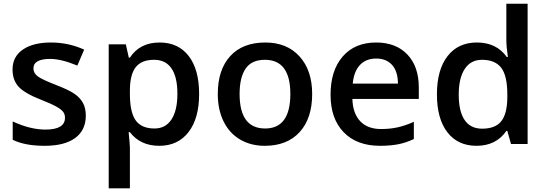

<svg xmlns="http://www.w3.org/2000/svg" viewBox="-20 -780 2960 1040"><path d="M444.8 -153.8Q444.8 -74.7 387.2 -32.5Q329.6 9.8 222.2 9.8Q114.3 9.8 48.8 -22.9V-122.1Q144 -78.1 226.1 -78.1Q332 -78.1 332 -142.1Q332 -162.6 320.3 -176.3Q308.6 -189.9 281.7 -204.6Q254.9 -219.2 207 -237.8Q113.8 -273.9 80.8 -310.1Q47.9 -346.2 47.9 -403.8Q47.9 -473.1 103.8 -511.5Q159.7 -549.8 255.9 -549.8Q351.1 -549.8 436 -511.2L398.9 -424.8Q311.5 -460.9 252 -460.9Q161.1 -460.9 161.1 -409.2Q161.1 -383.8 184.8 -366.2Q208.5 -348.6 288.1 -317.9Q355 -292 385.3 -270.5Q415.5 -249 430.2 -220.9Q444.8 -192.9 444.8 -153.8Z M842.8 9.8Q740.2 9.8 683.6 -64H676.8Q683.6 4.4 683.6 19V240.2H568.8V-540H661.6Q665.5 -524.9 677.7 -467.8H683.6Q737.3 -549.8 844.7 -549.8Q945.8 -549.8 1002.2 -476.6Q1058.6 -403.3 1058.6 -271Q1058.6 -138.7 1001.2 -64.5Q943.8 9.8 842.8 9.8ZM814.9 -456.1Q746.6 -456.1 715.1 -416Q683.6 -376 683.6 -288.1V-271Q683.6 -172.4 714.8 -128.2Q746.1 -84 816.9 -84Q876.5 -84 908.7 -132.8Q940.9 -181.6 940.9 -272Q940.9 -362.8 908.9 -409.4Q877 -456.1 814.9 -456.1Z M1670.9 -271Q1670.9 -138.7 1603 -64.5Q1535.2 9.8 1414.1 9.8Q1338.4 9.8 1280.3 -24.4Q1222.2 -58.6 1190.9 -122.6Q1159.7 -186.5 1159.7 -271Q1159.7 -402.3 1227.1 -476.1Q1294.4 -549.8 1417 -549.8Q1534.2 -549.8 1602.5 -474.4Q1670.9 -398.9 1670.9 -271ZM1277.8 -271Q1277.8 -84 1416 -84Q1552.7 -84 1552.7 -271Q1552.7 -456.1 1415 -456.1Q1342.8 -456.1 1310.3 -408.2Q1277.8 -360.4 1277.8 -271Z M2038.6 9.8Q1912.6 9.8 1841.6 -63.7Q1770.5 -137.2 1770.5 -266.1Q1770.5 -398.4 1836.4 -474.1Q1902.3 -549.8 2017.6 -549.8Q2124.5 -549.8 2186.5 -484.9Q2248.5 -419.9 2248.5 -306.2V-244.1H1888.7Q1891.1 -165.5 1931.2 -123.3Q1971.2 -81.1 2043.9 -81.1Q2091.8 -81.1 2133.1 -90.1Q2174.3 -99.1 2221.7 -120.1V-26.9Q2179.7 -6.8 2136.7 1.5Q2093.8 9.8 2038.6 9.8ZM2017.6 -462.9Q1962.9 -462.9 1929.9 -428.2Q1897 -393.6 1890.6 -327.1H2135.7Q2134.8 -394 2103.5 -428.5Q2072.3 -462.9 2017.6 -462.9Z M2561 9.8Q2460 9.8 2403.3 -63.5Q2346.7 -136.7 2346.7 -269Q2346.7 -401.9 2404.1 -475.8Q2461.4 -549.8 2563 -549.8Q2669.4 -549.8 2725.1 -471.2H2731Q2722.7 -529.3 2722.7 -563V-759.8H2837.9V0H2748L2728 -70.8H2722.7Q2667.5 9.8 2561 9.8ZM2591.8 -83Q2662.6 -83 2694.8 -122.8Q2727.1 -162.6 2728 -252V-268.1Q2728 -370.1 2694.8 -413.1Q2661.6 -456.1 2590.8 -456.1Q2530.3 -456.1 2497.6 -407Q2464.8 -357.9 2464.8 -267.1Q2464.8 -177.2 2496.6 -130.1Q2528.3 -83 2591.8 -83Z"/></svg>

Font: f1_58959          
Style: Regular
Weight: 600
Foundry: Ascender Corporation
Version: Version 1.10